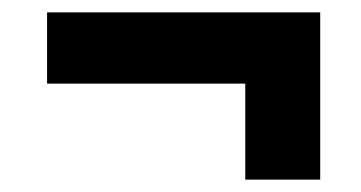

<svg xmlns="http://www.w3.org/2000/svg" viewBox="-20 -380 583 310"><path d="M497 -90H376V-245H56V-360H497Z"/></svg>

Font: Viga
Style: Regular
Weight: 400
Designer: Oscar Yáñez
Foundry: Fontstage
Version: Version 1.001